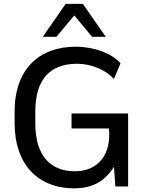

<svg xmlns="http://www.w3.org/2000/svg" viewBox="-20 -972 768 1001"><path d="M581.5 0H647.9V-380.4H353V-302.2H547.9C561.5 -168.5 493.2 -79.1 370.6 -79.1C243.7 -79.1 164.1 -158.7 164.1 -329.1V-391.6C164.1 -561.5 244.1 -639.6 382.3 -639.6C455.1 -639.6 531.7 -607.9 573.7 -560.5L608.4 -641.6C563.5 -693.8 470.7 -728.5 374 -728.5C184.1 -728.5 56.2 -610.4 56.2 -391.6V-329.1C56.2 -109.9 184.1 9.8 363.8 9.8C459.5 9.8 522.5 -22.5 574.2 -102.1ZM274.4 -780.3 367.2 -891.6 460 -780.3H531.2L412.1 -951.7H322.3L203.1 -780.3Z"/></svg>

Font: Winston
Style: Regular
Weight: 400
Designer: Vernon Adams, Kim Jin-seong, David Berlow, Cristiano Sobral
Foundry: The Winston Project Authors
Version: Version 3.004